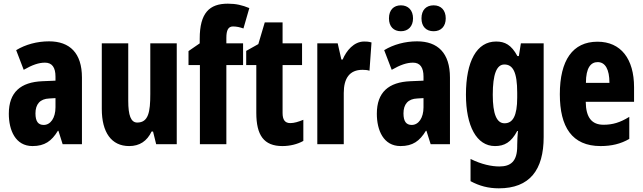

<svg xmlns="http://www.w3.org/2000/svg" viewBox="-20 -851 3499 1045"><path d="M247 -626C182 -626 119 -609 68 -578L109 -471C156 -498 191 -510 225 -510C264 -510 282 -483 282 -434V-412L211 -409C92 -404 28 -349 28 -232C28 -142 64 -56 157 -56C223 -56 261 -83 295 -139H298L321 -66H426V-429C426 -562 360 -626 247 -626ZM248 -315 282 -317V-267C282 -209 255 -171 218 -171C188 -171 173 -190 173 -234C173 -284 198 -313 248 -315Z M942 -615H798V-339C798 -242 788 -184 727 -184C692 -184 678 -224 678 -302V-615H534V-258C534 -131 586 -56 683 -56C740 -56 780 -83 805 -135H813L830 -66H942Z M1303 -497V-615H1212V-645C1212 -686 1222 -707 1248 -707C1268 -707 1285 -703 1305 -696L1337 -807C1298 -823 1265 -831 1220 -831C1120 -831 1067 -781 1067 -640V-615L1006 -573V-497H1068V-66H1212V-497Z M1560 -181C1531 -181 1518 -199 1518 -236V-497H1624V-615H1518V-729H1421L1386 -611L1320 -574V-497H1375V-237C1375 -115 1416 -56 1517 -56C1558 -56 1599 -66 1631 -84V-199C1604 -188 1581 -181 1560 -181Z M1962 -625C1906 -625 1865 -575 1845 -527H1838L1818 -615H1707V-66H1851V-345C1851 -424 1882 -471 1953 -471C1965 -471 1981 -470 1991 -466L2002 -620C1984 -625 1973 -625 1962 -625Z M2097 -751C2097 -706 2123 -681 2162 -681C2202 -681 2228 -708 2228 -751C2228 -795 2202 -822 2162 -822C2123 -822 2097 -797 2097 -751ZM2274 -751C2274 -707 2299 -681 2340 -681C2381 -681 2406 -708 2406 -751C2406 -795 2381 -822 2340 -822C2300 -822 2274 -797 2274 -751ZM2250 -626C2185 -626 2122 -609 2071 -578L2112 -471C2159 -498 2194 -510 2228 -510C2267 -510 2285 -483 2285 -434V-412L2214 -409C2095 -404 2031 -349 2031 -232C2031 -142 2067 -56 2160 -56C2226 -56 2264 -83 2298 -139H2301L2324 -66H2429V-429C2429 -562 2363 -626 2250 -626ZM2251 -315 2285 -317V-267C2285 -209 2258 -171 2221 -171C2191 -171 2176 -190 2176 -234C2176 -284 2201 -313 2251 -315Z M2680 -625C2575 -625 2516 -518 2516 -336C2516 -165 2574 -56 2674 -56C2725 -56 2762 -76 2795 -138H2799C2797 -117 2795 -86 2795 -61V-55C2795 28 2759 55 2698 55C2656 55 2601 44 2541 14V135C2589 161 2638 174 2695 174C2863 174 2939 74 2939 -105V-615H2815L2804 -546H2796C2763 -607 2728 -625 2680 -625ZM2725 -500C2772 -500 2795 -458 2795 -346V-320C2795 -220 2771 -180 2726 -180C2683 -180 2662 -231 2662 -335C2662 -447 2683 -500 2725 -500Z M3232 -624C3097 -624 3027 -523 3027 -338C3027 -160 3093 -56 3249 -56C3308 -56 3359 -68 3405 -95V-215C3355 -184 3314 -172 3265 -172C3201 -172 3169 -211 3168 -297H3431V-376C3431 -531 3359 -624 3232 -624ZM3233 -513C3274 -513 3297 -474 3297 -400H3169C3169 -483 3196 -513 3233 -513Z"/></svg>

Font: Noto Sans Malayalam UI ExtraCondensed ExtraBold
Style: Regular
Weight: 800
Width: 2
Designer: Jelle Bosma - Monotype Design Team
Foundry: Monotype Imaging Inc.
Version: Version 2.104